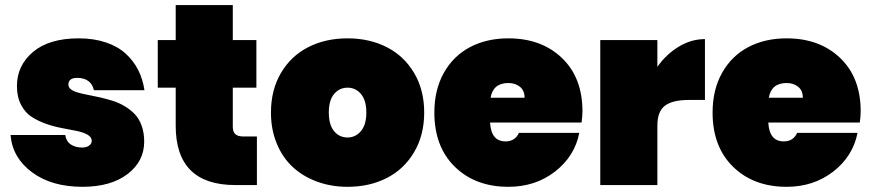

<svg xmlns="http://www.w3.org/2000/svg" viewBox="-20 -720 3388 747"><path d="M541 -168.9Q541 -92.3 476.1 -42.7Q411.1 6.8 300.8 6.8Q180.7 6.8 104.5 -49.8Q28.3 -106.4 21 -194.8H233.9Q237.3 -170.4 255.1 -158.2Q272.9 -146 299.8 -146Q316.4 -146 326.7 -153.6Q336.9 -161.1 336.9 -171.9Q336.9 -186.5 320.8 -195.8Q304.7 -205.1 279.1 -210.4Q253.4 -215.8 222.4 -221.4Q191.4 -227.1 160.4 -237.8Q129.4 -248.5 103.8 -264.9Q78.1 -281.2 62 -312Q45.9 -342.8 45.9 -384.8Q45.9 -465.3 108.6 -518.1Q171.4 -570.8 286.1 -570.8Q344.7 -570.8 391.4 -555.2Q438 -539.6 468.8 -511.5Q499.5 -483.4 517.6 -447.8Q535.6 -412.1 542 -369.1H345.2Q340.8 -391.6 324.2 -404.3Q307.6 -417 280.8 -417Q246.1 -417 246.1 -391.1Q246.1 -379.9 256.1 -372.3Q266.1 -364.7 283.2 -359.9Q300.3 -355 322.5 -350.8Q344.7 -346.7 369.1 -341.1Q393.6 -335.4 418 -327.9Q442.4 -320.3 464.6 -307.1Q486.8 -293.9 503.9 -276.4Q521 -258.8 531 -231.2Q541 -203.6 541 -168.9Z M663.6 -231V-378.9H593.8V-564H663.6V-700.2H885.7V-564H977.5V-378.9H885.7V-227.1Q885.7 -207.5 895.5 -198.2Q905.3 -189 926.8 -189H979.5V0H895.5Q663.6 0 663.6 -231Z M1332 6.8Q1268.6 6.8 1213.9 -13.2Q1159.2 -33.2 1119.4 -69.8Q1079.6 -106.4 1056.9 -161.1Q1034.2 -215.8 1034.2 -282.2Q1034.2 -370.1 1073.2 -436.3Q1112.3 -502.4 1179.4 -536.6Q1246.6 -570.8 1332 -570.8Q1417.5 -570.8 1484.6 -536.6Q1551.8 -502.4 1591.1 -436.3Q1630.4 -370.1 1630.4 -282.2Q1630.4 -194.3 1591.1 -127.9Q1551.8 -61.5 1484.6 -27.3Q1417.5 6.8 1332 6.8ZM1332 -185.1Q1363.3 -185.1 1384.3 -210Q1405.3 -234.9 1405.3 -282.2Q1405.3 -329.6 1384.5 -354.2Q1363.8 -378.9 1332 -378.9Q1300.8 -378.9 1280 -354.5Q1259.3 -330.1 1259.3 -282.2Q1259.3 -234.4 1279.8 -209.7Q1300.3 -185.1 1332 -185.1Z M1958 -397Q1898.4 -397 1888.7 -339.8H2021Q2021 -367.7 2002.9 -382.3Q1984.9 -397 1958 -397ZM2233.9 -203.1Q2215.8 -111.8 2139.4 -52.5Q2063 6.8 1958 6.8Q1829.6 6.8 1749.8 -71Q1669.9 -148.9 1669.9 -282.2Q1669.9 -370.6 1706.8 -436.5Q1743.7 -502.4 1808.6 -536.6Q1873.5 -570.8 1958 -570.8Q2086.4 -570.8 2166.3 -494.4Q2246.1 -418 2246.1 -287.1Q2246.1 -268.1 2242.7 -243.2H1886.7Q1890.6 -169.9 1946.8 -169.9Q1983.9 -169.9 1999 -203.1Z M2537.6 -231V0H2315.4V-564H2537.6V-460Q2571.8 -508.8 2620.6 -538.3Q2669.4 -567.9 2722.7 -567.9V-331.1H2659.7Q2596.7 -331.1 2567.1 -308.8Q2537.6 -286.6 2537.6 -231Z M3040.5 -397Q2981 -397 2971.2 -339.8H3103.5Q3103.5 -367.7 3085.4 -382.3Q3067.4 -397 3040.5 -397ZM3316.4 -203.1Q3298.3 -111.8 3221.9 -52.5Q3145.5 6.8 3040.5 6.8Q2912.1 6.8 2832.3 -71Q2752.4 -148.9 2752.4 -282.2Q2752.4 -370.6 2789.3 -436.5Q2826.2 -502.4 2891.1 -536.6Q2956.1 -570.8 3040.5 -570.8Q3168.9 -570.8 3248.8 -494.4Q3328.6 -418 3328.6 -287.1Q3328.6 -268.1 3325.2 -243.2H2969.2Q2973.1 -169.9 3029.3 -169.9Q3066.4 -169.9 3081.5 -203.1Z"/></svg>

Font: SVN-Poppins Black
Style: Regular
Weight: 900
Designer: Ninad Kale (Devanagari), Jonny Pinhorn (Latin)
Foundry: Indian Type Foundry
Version: Version 3.002 2017